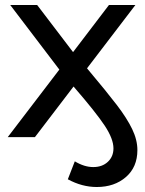

<svg xmlns="http://www.w3.org/2000/svg" viewBox="-20 -550 581 770"><path d="M531 52Q531 120 485 160Q439 200 368 200Q309 200 252 169L280 97Q318 120 354 120Q390 120 412.5 99Q435 78 435 45Q435 7 400 -46Q365 -99 275 -203L120 0H11L218 -271L21 -530H129L273 -341L417 -530H523L329 -276Q408 -182 448.5 -129Q489 -76 510 -32.5Q531 11 531 52Z"/></svg>

Font: Montserrat Alternates Medium
Style: Regular
Weight: 500
Designer: Julieta Ulanovsky
Foundry: Julieta Ulanovsky
Version: Version 7.200